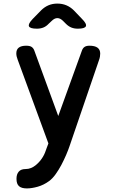

<svg xmlns="http://www.w3.org/2000/svg" viewBox="-20 -805 640 1071"><path d="M241 19 250 -5 79 -471Q75 -481 73 -490Q71 -499 71 -507Q71 -529 85 -539.5Q99 -550 126 -550Q146 -550 156 -543.5Q166 -537 171 -524L305 -158L437 -523Q442 -537 452 -543.5Q462 -550 479 -550Q509 -550 524 -539Q539 -528 539 -506Q539 -498 537.5 -489Q536 -480 532 -469L368 10Q361 31 349 59Q337 87 322.5 114.5Q308 142 290.5 166.5Q273 191 254 205Q224 227 190.5 236.5Q157 246 130 246Q100 246 86 233.5Q72 221 72 193V192Q72 167 84.5 152.5Q97 138 122 138Q139 138 153.5 132Q168 126 181 115Q194 104 203 93Q212 82 219 70.5Q226 59 231 46.5Q236 34 241 19ZM186 -645Q147 -645 141.5 -658.5Q136 -672 163 -700L209 -747Q228 -766 250.5 -775.5Q273 -785 300 -785Q327 -785 350 -775.5Q373 -766 392 -747L437 -700Q465 -672 459 -658.5Q453 -645 414 -645Q394 -645 378 -651.5Q362 -658 348 -672L332 -688Q316 -704 300 -704Q284 -704 268 -688L251 -672Q238 -658 222 -651.5Q206 -645 186 -645Z"/></svg>

Font: Maple Mono SemiBold
Style: Regular
Weight: 600
Monospace: yes
Designer: subframe7536
Version: Version 7.000